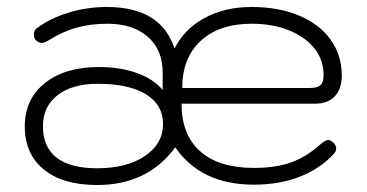

<svg xmlns="http://www.w3.org/2000/svg" viewBox="-20 -520 1050 550"><path d="M51 -158Q51 -236 108.5 -282Q166 -328 263 -328Q325 -328 373 -310.5Q421 -293 446 -262V-313Q446 -377 403.5 -414.5Q361 -452 288 -452Q240 -452 200 -441Q160 -430 120 -405Q107 -397 100 -397Q94 -397 86 -402Q77 -408 77 -421Q77 -432 84 -438Q122 -467 175.5 -483.5Q229 -500 286 -500Q441 -500 480 -381Q508 -437 566 -468.5Q624 -500 701 -500Q778 -500 836.5 -475.5Q895 -451 927 -406.5Q959 -362 959 -304Q959 -265 939 -244Q919 -223 882 -223H500Q500 -134 553.5 -86.5Q607 -39 707 -39Q769 -39 813 -54.5Q857 -70 896 -105Q912 -119 920 -119Q925 -119 932 -114Q943 -105 943 -95Q943 -86 936 -79Q896 -36 838 -13.5Q780 9 707 9Q556 9 482 -98Q403 10 258 10Q160 10 105.5 -34.5Q51 -79 51 -158ZM868 -268Q890 -268 898.5 -276.5Q907 -285 907 -305Q907 -348 881 -381Q855 -414 808 -433Q761 -452 701 -452Q608 -452 555 -403Q502 -354 502 -268ZM447 -165Q447 -220 398 -250Q349 -280 260 -280Q187 -280 145 -247.5Q103 -215 103 -158Q103 -99 142 -68.5Q181 -38 258 -38Q343 -38 395 -73Q447 -108 447 -165Z"/></svg>

Font: Kodchasan ExtraLight
Style: Regular
Weight: 275
Version: Version 1.000; ttfautohint (v1.6)